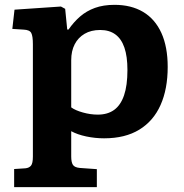

<svg xmlns="http://www.w3.org/2000/svg" viewBox="-20 -558 762 794"><path d="M38.5 216V141L85 138Q100.5 136.5 108.2 127Q116 117.5 116 89.5V-375Q116 -409 109.2 -421.7Q102.5 -434.5 77.5 -435.5L31 -438.5L40 -518L232 -531L249.5 -521.5L258 -436H263.5Q285 -467 311.3 -489.8Q337.5 -512.5 372.5 -525.3Q407.5 -538 453.5 -538Q522.5 -538 571.8 -508.8Q621 -479.5 647.3 -422Q673.5 -364.5 673.5 -281Q673.5 -190 644 -123.8Q614.5 -57.5 556 -21.8Q497.5 14 410.5 14Q373.5 14 336.8 6.3Q300 -1.5 274.5 -15.5V89Q274.5 113 281.5 123.7Q288.5 134.5 310 136.5L380.5 141.5V216ZM384.5 -84Q425 -84 452 -103.5Q479 -123 493 -163.8Q507 -204.5 507 -268.5Q507 -324.5 494.5 -361Q482 -397.5 457 -415.7Q432 -434 394.5 -434Q356.5 -434 329.8 -418.2Q303 -402.5 288.8 -374.7Q274.5 -347 274.5 -309V-114Q291.5 -101.5 322.8 -92.8Q354 -84 384.5 -84Z"/></svg>

Font: Literata Variable Black
Style: Regular
Weight: 900
Designer: Latin by Veronika Burian and Jose Scaglione. Greek by Irene Vlachou. Cyrillic by Vera Evstafieva.
Foundry: TypeTogether
Version: Version 3.021